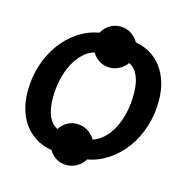

<svg xmlns="http://www.w3.org/2000/svg" viewBox="-93 -653 783 792"><g transform="rotate(15 298.0 -257.0)"><path d="M335.5 -81Q362.5 -89.5 384 -110.5Q405.5 -131.5 420.5 -161.5Q435.5 -191.5 443.5 -228.2Q451.5 -265 451.5 -304.5Q451.5 -400 400 -425Q387.5 -407.5 368 -396.8Q348.5 -386 326 -386Q302 -386 282.2 -398.2Q262.5 -410.5 251 -430.5Q223.5 -422.5 201.8 -401.5Q180 -380.5 164.8 -350.5Q149.5 -320.5 141.2 -283.5Q133 -246.5 133 -206.5Q133 -158 146 -128.2Q159 -98.5 184.5 -85.5Q196 -104.5 215.2 -115.8Q234.5 -127 257.5 -127Q282.5 -127 303.2 -114.5Q324 -102 335.5 -81ZM558.5 -305Q558.5 -246.5 541.5 -194Q524.5 -141.5 494.5 -100.5Q464.5 -59.5 423.5 -32Q382.5 -4.5 335 4Q323.5 24 302.8 36.2Q282 48.5 257.5 48.5Q233.5 48.5 214 36.5Q194.5 24.5 183 4.5Q148 -1 119 -17.8Q90 -34.5 69.2 -61.2Q48.5 -88 37 -124.2Q25.5 -160.5 25.5 -205.5Q25.5 -264.5 42.5 -316.8Q59.5 -369 89.5 -410.2Q119.5 -451.5 160.5 -478.8Q201.5 -506 249.5 -514.5Q260.5 -535.5 281 -548.5Q301.5 -561.5 326 -561.5Q351.5 -561.5 372.2 -548.5Q393 -535.5 404.5 -514.5Q439 -508.5 467.2 -491.8Q495.5 -475 515.8 -448.2Q536 -421.5 547.2 -385.5Q558.5 -349.5 558.5 -305Z"/></g></svg>

Font: Lato SemiBold
Style: Italic
Weight: 600
Italic angle: -7°
Designer: Lukasz Dziedzic with Adam Twardoch and Botio Nikoltchev
Foundry: tyPoland Lukasz Dziedzic
Version: Version 2.015; 2015-08-06; http://www.latofonts.com/